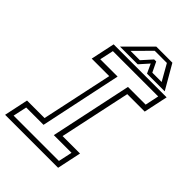

<svg xmlns="http://www.w3.org/2000/svg" viewBox="-266 -960 1062 1062"><g transform="rotate(45 265.0 -429.0)"><path d="M-17 0 13 -141.5H150L239 -558.5H102L132 -700H546.5L516.5 -558.5H380L291 -141.5H427.5L397.5 0ZM19.5 -30H374L391.5 -111H253L354.5 -589.5H493L510 -670.5H155.5L138 -589.5H273.5L172.5 -111H37ZM307.5 -858H433.5L515.5 -716H377L352 -770L304 -716H165.5ZM318 -835.5 223.5 -740.5H296.5L349.5 -799.5H365.5L394 -740.5H467L413 -835.5Z"/></g></svg>

Font: Tourney Thin Light
Style: Italic
Weight: 300
Italic angle: -12°
Version: Version 1.015